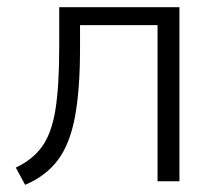

<svg xmlns="http://www.w3.org/2000/svg" viewBox="-20 -505 604 535"><path d="M50 10 24 -38Q71 -60 97.5 -97Q124 -134 134.5 -199.5Q145 -265 145 -373V-485H480V0H419V-435H203V-371Q203 -253 188.5 -177.5Q174 -102 140.5 -58Q107 -14 50 10Z"/></svg>

Font: Nunito Sans Light
Style: Regular
Weight: 300
Designer: Vernon Adams
Foundry: Vernon Adams
Version: Version 3.101; ttfautohint (v1.8.4.7-5d5b);gftools[0.9.27]